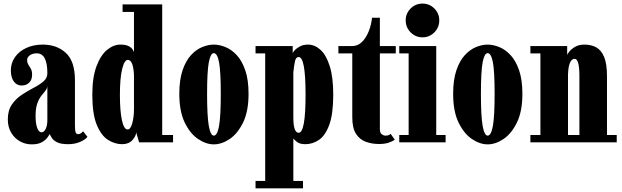

<svg xmlns="http://www.w3.org/2000/svg" viewBox="-20 -774 3382 1044"><path d="M152.5 11Q117.5 11 88 -5.8Q58.5 -22.5 40.5 -53Q22.5 -83.5 22.5 -124.5Q22.5 -173.5 44.2 -205.2Q66 -237 98 -258.2Q130 -279.5 162 -296Q194 -312.5 215.8 -330.8Q237.5 -349 237.5 -375.5Q237.5 -484 180 -484Q156.5 -484 142 -473.2Q127.5 -462.5 127.5 -447.5Q127.5 -433 134.2 -422.5Q141 -412 147.8 -400Q154.5 -388 154.5 -367.5Q154.5 -340 138.5 -324.5Q122.5 -309 97.5 -309Q71.5 -309 55.2 -331Q39 -353 39 -391Q39 -431.5 61.2 -463.2Q83.5 -495 122.8 -513.2Q162 -531.5 212.5 -531.5Q289 -531.5 338.2 -486.2Q387.5 -441 387.5 -338V-91Q387.5 -63 391.5 -53.8Q395.5 -44.5 404.5 -44.5Q414.5 -44.5 421.5 -50.2Q428.5 -56 432 -60L455.5 -30Q446 -16.5 417.2 -3.2Q388.5 10 350 10Q310.5 10 290.2 -0.5Q270 -11 261.8 -24.2Q253.5 -37.5 249.5 -45Q248 -40 238.2 -26.5Q228.5 -13 208 -1Q187.5 11 152.5 11ZM205.5 -54.5Q220 -54.5 228.8 -74Q237.5 -93.5 237.5 -121V-304.5Q235.5 -290.5 225.5 -278.8Q215.5 -267 203.5 -251.5Q191.5 -236 182.5 -210.5Q173.5 -185 173.5 -143.5Q173.5 -99.5 182.8 -77Q192 -54.5 205.5 -54.5Z M644 10Q604.5 10 567.2 -13.5Q530 -37 506 -95.5Q482 -154 482 -259Q482 -354 504.8 -414.2Q527.5 -474.5 562.5 -503Q597.5 -531.5 634 -531.5Q664 -531.5 679.8 -523Q695.5 -514.5 701.5 -504.5Q707.5 -494.5 708.5 -490.5V-709H646.5V-750H862V-40H921V0H736.5L720.5 -54Q719.5 -34 699.8 -12Q680 10 644 10ZM674 -70Q690 -70 699.2 -104Q708.5 -138 708.5 -181V-364Q707 -403 698.8 -425.8Q690.5 -448.5 675 -448.5Q656.5 -448.5 644.2 -398.8Q632 -349 632 -257.5Q632 -172 642.8 -121Q653.5 -70 674 -70Z M1142.5 11Q1100.5 11 1057 -18.2Q1013.5 -47.5 984.2 -108.2Q955 -169 955 -263.5Q955 -340.5 972.8 -392.2Q990.5 -444 1018.8 -474.5Q1047 -505 1079.8 -518.2Q1112.5 -531.5 1142.5 -531.5Q1172.5 -531.5 1205.5 -518.2Q1238.5 -505 1267 -474.5Q1295.5 -444 1313.5 -392.2Q1331.5 -340.5 1331.5 -263.5Q1331.5 -169 1302 -108.2Q1272.5 -47.5 1229 -18.2Q1185.5 11 1142.5 11ZM1142.5 -36.5Q1161.5 -36.5 1171 -88.8Q1180.5 -141 1180.5 -263.5Q1180.5 -386.5 1171 -435.8Q1161.5 -485 1142.5 -485Q1125 -485 1115.5 -435.8Q1106 -386.5 1106 -263.5Q1106 -141 1115.5 -88.8Q1125 -36.5 1142.5 -36.5Z M1369.5 250V210H1422V-483.5H1369.5V-523.5H1571.5V-485.5Q1572 -488.5 1581.8 -499.8Q1591.5 -511 1610 -521.2Q1628.5 -531.5 1654.5 -531.5Q1691.5 -531.5 1722.8 -503Q1754 -474.5 1773 -414.2Q1792 -354 1792 -259Q1792 -154 1770.5 -95.5Q1749 -37 1714.5 -13.5Q1680 10 1640.5 10Q1608.5 10 1592.8 -3.8Q1577 -17.5 1575 -21V210H1627.5V250ZM1604 -52Q1641.5 -52 1641.5 -257.5Q1641.5 -364 1632 -414Q1622.5 -464 1604 -464Q1589 -464 1584 -441.2Q1579 -418.5 1575 -379.5V-136.5Q1575 -52 1604 -52Z M2040 9Q2003 9 1969.8 -2.8Q1936.5 -14.5 1916 -46Q1895.5 -77.5 1895.5 -136.5V-483.5H1820V-523.5H1895.5Q1925 -523.5 1947.5 -545.2Q1970 -567 1984.2 -602Q1998.5 -637 2003 -677.5H2045.5V-523.5H2132V-483.5H2045.5V-72Q2045.5 -51.5 2055.8 -44Q2066 -36.5 2075.5 -36.5Q2096 -36.5 2104 -46.5L2126.5 -14.5Q2111 -3.5 2090.5 2.8Q2070 9 2040 9Z M2277.5 -571Q2239.5 -571 2212.8 -598Q2186 -625 2186 -663.5Q2186 -701 2212.8 -727.8Q2239.5 -754.5 2277.5 -754.5Q2315 -754.5 2341.8 -727.8Q2368.5 -701 2368.5 -663.5Q2368.5 -625 2341.8 -598Q2315 -571 2277.5 -571ZM2151 0V-40H2202V-483.5H2151V-523.5H2352V-40H2403V0Z M2631.5 11Q2589.5 11 2546 -18.2Q2502.5 -47.5 2473.2 -108.2Q2444 -169 2444 -263.5Q2444 -340.5 2461.8 -392.2Q2479.5 -444 2507.8 -474.5Q2536 -505 2568.8 -518.2Q2601.5 -531.5 2631.5 -531.5Q2661.5 -531.5 2694.5 -518.2Q2727.5 -505 2756 -474.5Q2784.5 -444 2802.5 -392.2Q2820.5 -340.5 2820.5 -263.5Q2820.5 -169 2791 -108.2Q2761.5 -47.5 2718 -18.2Q2674.5 11 2631.5 11ZM2631.5 -36.5Q2650.5 -36.5 2660 -88.8Q2669.5 -141 2669.5 -263.5Q2669.5 -386.5 2660 -435.8Q2650.5 -485 2631.5 -485Q2614 -485 2604.5 -435.8Q2595 -386.5 2595 -263.5Q2595 -141 2604.5 -88.8Q2614 -36.5 2631.5 -36.5Z M2864 0V-40H2918.5V-483.5H2864V-523.5H3064V-475.5Q3065 -479.5 3075.5 -493.2Q3086 -507 3106.8 -519.2Q3127.5 -531.5 3158.5 -531.5Q3194 -531.5 3221.5 -516.8Q3249 -502 3264.8 -464.8Q3280.5 -427.5 3280.5 -359V-40H3333.5V0ZM3068.5 -368.5V-40H3130.5V-360.5Q3130.5 -454 3105 -454Q3071.5 -454 3068.5 -368.5Z"/></svg>

Font: Imbue 10pt Black
Style: Regular
Weight: 900
Designer: Tyler Finck
Foundry: Etcetera Type Company
Version: Version 1.102; ttfautohint (v1.8.3)